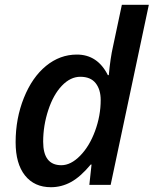

<svg xmlns="http://www.w3.org/2000/svg" viewBox="-20 -780 648 810"><path d="M304.2 -549.8Q391.6 -549.8 435.1 -462.9H439Q445.3 -534.2 457 -585L494.1 -759.8H607.9L446.8 0H356.9L366.2 -85.9H362.8Q319.8 -34.2 279.8 -12.2Q239.7 9.8 194.8 9.8Q125 9.8 85.4 -39.8Q45.9 -89.4 45.9 -180.2Q45.9 -280.3 80.8 -367.2Q115.7 -454.1 174.3 -502Q232.9 -549.8 304.2 -549.8ZM238.8 -83Q278.8 -83 318.1 -123Q357.4 -163.1 381.1 -227.5Q404.8 -292 404.8 -357.9Q404.8 -402.3 383.5 -429.2Q362.3 -456.1 318.8 -456.1Q277.3 -456.1 241.2 -418.5Q205.1 -380.9 183.6 -315.4Q162.1 -250 162.1 -182.1Q162.1 -83 238.8 -83Z"/></svg>

Font: f52724691920640   
Style: Italic
Weight: 600
Italic angle: -12°
Foundry: Ascender Corporation
Version: Version 1.10